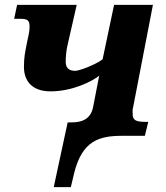

<svg xmlns="http://www.w3.org/2000/svg" viewBox="-20 -556 678 786"><path d="M200 210H270L283 155C316 19 387 0 480 0H573L587 -57H578C533 -57 523 -65 523 -91C523 -102 522 -107 525 -117L606 -536H447L400 -313C369 -290 304 -266 288 -266C261 -266 249 -279 249 -303C249 -323 251 -351 258 -378L294 -536H50L38 -479H64C93 -479 101 -472 101 -448C101 -420 94 -403 89 -374C83 -343 78 -322 78 -282C78 -229 107 -182 187 -182C277 -182 357 -223 386 -246L361 -117C351 -68 315 -55 274 -55H257Z"/></svg>

Font: Noto Serif SemiCondensed Extra
Style: Italic
Weight: 800
Width: 4
Italic angle: -12°
Designer: Monotype Design Team
Foundry: Monotype Imaging Inc.
Version: Version 1.901